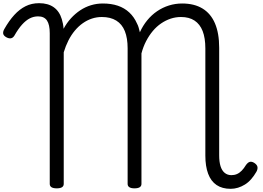

<svg xmlns="http://www.w3.org/2000/svg" viewBox="-23 -1170 1657 1208"><path d="M1428 18Q1375 18 1339.5 -6Q1304 -30 1286.5 -77Q1269 -124 1269 -191V-865Q1269 -931 1252 -974.5Q1235 -1018 1201 -1040.5Q1167 -1063 1116 -1063Q1082 -1063 1050.5 -1052.5Q1019 -1042 990.5 -1022.5Q962 -1003 938.5 -975Q915 -947 896.5 -911.5Q878 -876 867 -834V-13Q867 1 856 8Q845 15 823 15Q802 15 791 8Q780 1 780 -13V-866Q780 -930 762.5 -974Q745 -1018 708.5 -1040.5Q672 -1063 618 -1063Q585 -1063 555 -1053Q525 -1043 498 -1024Q471 -1005 448 -977.5Q425 -950 407.5 -915.5Q390 -881 378 -841V-13Q378 1 367 8Q356 15 334 15Q312 15 301 8Q290 1 290 -13V-961Q290 -1015 272.5 -1041Q255 -1067 217 -1067Q189 -1067 164.5 -1054.5Q140 -1042 116 -1015.5Q92 -989 67 -945Q58 -931 45 -929Q32 -927 16 -936Q-1 -946 -3 -958.5Q-5 -971 4 -987Q34 -1040 67 -1076Q100 -1112 138 -1131Q176 -1150 223 -1150Q279 -1150 315 -1124.5Q351 -1099 366 -1049Q370 -1036 373 -1020.5Q376 -1005 377 -989Q397 -1026 423.5 -1055Q450 -1084 481.5 -1105Q513 -1126 549 -1137Q585 -1148 624 -1148Q677 -1148 718.5 -1134Q760 -1120 790.5 -1091.5Q821 -1063 839 -1022Q846 -1009 849.5 -996Q853 -983 857 -967Q876 -1009 903.5 -1042.5Q931 -1076 965.5 -1099.5Q1000 -1123 1040 -1135.5Q1080 -1148 1123 -1148Q1199 -1148 1251 -1116.5Q1303 -1085 1329.5 -1023Q1356 -961 1356 -869V-193Q1356 -152 1364.5 -124.5Q1373 -97 1390.5 -82.5Q1408 -68 1433 -68Q1452 -68 1468 -75Q1484 -82 1498 -96.5Q1512 -111 1524 -131Q1536 -148 1548.5 -151.5Q1561 -155 1577 -145Q1595 -133 1597 -119Q1599 -105 1590 -89Q1575 -63 1557 -42.5Q1539 -22 1518 -9Q1497 4 1474.5 11Q1452 18 1428 18Z"/></svg>

Font: Playwrite CL
Style: Regular
Weight: 400
Designer: Veronika Burian, José Scaglione
Foundry: TypeTogether
Version: Version 1.002